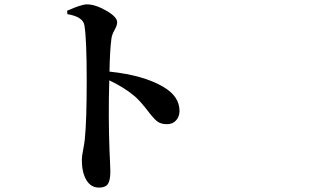

<svg xmlns="http://www.w3.org/2000/svg" viewBox="-20 -810 1540 881"><path d="M289.1 -745.1 288.1 -760.7Q353.5 -790 378.9 -790Q417 -790 467.3 -761.2Q517.6 -732.4 517.6 -708Q517.6 -693.4 505.4 -671.9Q493.2 -650.4 491.2 -631.8Q484.4 -585 482.4 -481.4Q640.6 -464.8 731.4 -410.2Q803.7 -367.2 803.7 -300.8Q803.7 -275.4 788.1 -257.8Q772.5 -240.2 746.1 -240.2Q716.8 -240.2 699.7 -254.4Q682.6 -268.6 655.8 -304.2Q628.9 -339.8 600.6 -366.2Q551.8 -408.2 481.4 -441.4Q476.6 -280.3 482.4 -121.1Q483.4 -101.6 484.4 -77.6Q485.4 -53.7 485.8 -41Q486.3 -28.3 486.3 -22.5Q486.3 17.6 475.1 34.2Q463.9 50.8 434.6 50.8Q396.5 50.8 376 15.6Q355.5 -19.5 355.5 -77.1Q355.5 -91.8 361.3 -121.6Q367.2 -151.4 369.1 -170.9Q377.9 -255.9 377.9 -440.4Q377.9 -632.8 367.2 -694.3Q360.4 -733.4 289.1 -745.1Z"/></svg>

Font: Bpmf Zihi Serif Bold
Style: Bold
Weight: 700
Foundry: But Ko
Version: Version 1.320